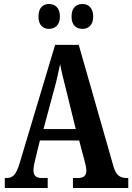

<svg xmlns="http://www.w3.org/2000/svg" viewBox="-20 -938 660 958"><path d="M392 -794C418 -794 445 -810 445 -855C445 -902 418 -918 392 -918C362 -918 337 -902 337 -855C337 -810 362 -794 392 -794ZM224 -794C252 -794 279 -810 279 -855C279 -902 252 -918 224 -918C197 -918 172 -902 172 -855C172 -810 197 -794 224 -794ZM4 0H218V-50H186C157 -50 147 -65 147 -89C147 -107 154 -135 158 -151L179 -237H375L401 -139C405 -124 411 -101 411 -85C411 -61 395 -50 372 -50H344V0H620V-50H611C579 -50 559 -64 547 -105L373 -714H255L78 -124C60 -63 42 -50 13 -50H4ZM197 -294 250 -491C262 -534 272 -578 280 -618C287 -578 299 -534 311 -485L358 -294Z"/></svg>

Font: Noto Serif Myanmar ExtraCondensed
Style: Bold
Weight: 700
Width: 2
Designer: Ben Mitchell and the Monotype Design Team
Foundry: Monotype Imaging Inc.
Version: Version 2.106